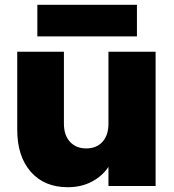

<svg xmlns="http://www.w3.org/2000/svg" viewBox="-20 -777 726 802"><path d="M630 -561V0H433V-80Q408 -42 364 -18.5Q320 5 263 5Q165 5 108.5 -59.5Q52 -124 52 -235V-561H247V-260Q247 -212 272.5 -184.5Q298 -157 340 -157Q383 -157 408 -184.5Q433 -212 433 -260V-561ZM552 -757V-625H136V-757Z"/></svg>

Font: Fz Poppins ExtBd
Style: Regular
Weight: 800
Designer: Ninad Kale (Devanagari), Jonny Pinhorn (Latin)
Foundry: Indian Type Foundry
Version: Vit hóa bi Vntype.Com & FontZin.Com